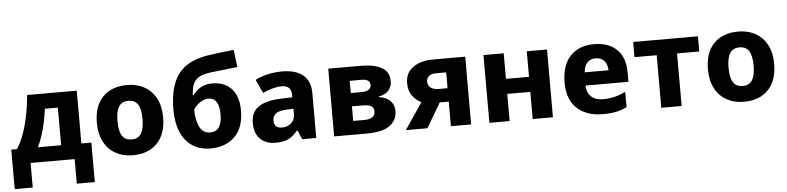

<svg xmlns="http://www.w3.org/2000/svg" viewBox="-52 -1058 6357 1550"><g transform="rotate(-5 3126.5 -283.5)"><path d="M581 -121H662V199H516V0H159V199H13V-121H60Q108 -197 138 -309Q168 -421 179 -549H581ZM312 -426Q300 -337 280.5 -263Q261 -189 229 -121H417V-426Z M987 10Q909 10 848.5 -23.5Q788 -57 754 -121.5Q720 -186 720 -275Q720 -411 791.5 -485Q863 -559 990 -559Q1068 -559 1128.5 -525.5Q1189 -492 1223 -428Q1257 -364 1257 -275Q1257 -139 1185 -64.5Q1113 10 987 10ZM989 -118Q1042 -118 1066 -157Q1090 -196 1090 -275Q1090 -354 1066 -392.5Q1042 -431 988 -431Q936 -431 911.5 -392.5Q887 -354 887 -275Q887 -196 911 -157Q935 -118 989 -118Z M1658 -740Q1722 -750 1840 -763L1872 -766L1889 -626Q1740 -610 1668 -601Q1610 -593 1577.5 -575Q1545 -557 1529.5 -523Q1514 -489 1511 -430H1518Q1537 -462 1577.5 -487Q1618 -512 1674 -512Q1773 -512 1830.5 -451.5Q1888 -391 1888 -273Q1888 -136 1814 -63Q1740 10 1616 10Q1533 10 1472 -29.5Q1411 -69 1378 -145Q1345 -221 1345 -328Q1345 -513 1417.5 -613Q1490 -713 1658 -740ZM1721 -257Q1721 -392 1634 -392Q1595 -392 1560 -365.5Q1525 -339 1512 -314Q1512 -231 1539 -175Q1566 -119 1625 -119Q1721 -119 1721 -257Z M2474 -364V0H2360L2328 -74H2324Q2287 -28 2248 -9Q2209 10 2142 10Q2067 10 2020.5 -34.5Q1974 -79 1974 -165Q1974 -252 2034 -294Q2094 -336 2216 -341L2310 -344V-363Q2310 -440 2232 -440Q2168 -440 2078 -400L2027 -510Q2122 -559 2248 -559Q2357 -559 2415.5 -509.5Q2474 -460 2474 -364ZM2258 -249Q2195 -247 2168.5 -226.5Q2142 -206 2142 -168Q2142 -108 2207 -108Q2252 -108 2281.5 -135Q2311 -162 2311 -207V-251Z M3005 -289V-285Q3063 -278 3096.5 -245Q3130 -212 3130 -161Q3130 -88 3071 -44Q3012 0 2883 0H2619V-549H2883Q2993 -549 3053 -514Q3113 -479 3113 -406Q3113 -360 3085.5 -329Q3058 -298 3005 -289ZM2878 -436H2783V-337H2865Q2948 -337 2948 -389Q2948 -436 2878 -436ZM2873 -229H2783V-111H2874Q2915 -111 2938 -126.5Q2961 -142 2961 -173Q2961 -202 2940 -215.5Q2919 -229 2873 -229Z M3200 0 3345 -214Q3300 -235 3271.5 -275.5Q3243 -316 3243 -377Q3243 -459 3305 -504Q3367 -549 3471 -549H3729V0H3565V-199H3492L3375 0ZM3492 -308H3565V-436H3480Q3443 -436 3424 -418.5Q3405 -401 3405 -374Q3405 -344 3428 -326Q3451 -308 3492 -308Z M4041 -342H4228V-549H4392V0H4228V-220H4041V0H3877V-549H4041Z M5024 -309V-232H4676Q4678 -175 4712 -142.5Q4746 -110 4807 -110Q4858 -110 4901 -120.5Q4944 -131 4991 -153V-30Q4951 -9 4905 0.5Q4859 10 4794 10Q4665 10 4587.5 -61Q4510 -132 4510 -270Q4510 -412 4581 -485.5Q4652 -559 4773 -559Q4891 -559 4957.5 -494Q5024 -429 5024 -309ZM4679 -339H4872Q4871 -386 4846.5 -415Q4822 -444 4776 -444Q4735 -444 4709 -417.5Q4683 -391 4679 -339Z M5435 -426V0H5270V-426H5090V-549H5615V-426Z M5939 10Q5861 10 5800.5 -23.5Q5740 -57 5706 -121.5Q5672 -186 5672 -275Q5672 -411 5743.5 -485Q5815 -559 5942 -559Q6020 -559 6080.5 -525.5Q6141 -492 6175 -428Q6209 -364 6209 -275Q6209 -139 6137 -64.5Q6065 10 5939 10ZM5941 -118Q5994 -118 6018 -157Q6042 -196 6042 -275Q6042 -354 6018 -392.5Q5994 -431 5940 -431Q5888 -431 5863.5 -392.5Q5839 -354 5839 -275Q5839 -196 5863 -157Q5887 -118 5941 -118Z"/></g></svg>

Font: Noto Sans UI ExtraBold
Style: Regular
Weight: 800
Designer: Monotype Design Team
Foundry: Monotype Imaging Inc.
Version: Version 1.001